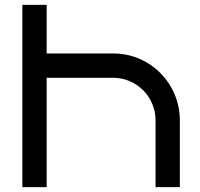

<svg xmlns="http://www.w3.org/2000/svg" viewBox="-20 -770 823 790"><path d="M720 -275C720 -426 598 -550 447 -550H172V-750H72V0H172V-450H447C543 -449 620 -371 620 -275V0H720Z"/></svg>

Font: Bruno Ace
Style: Regular
Weight: 400
Designer: Astigmatic (AOETI)
Foundry: Astigmatic (AOETI)
Version: Version 1.000